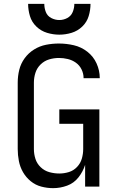

<svg xmlns="http://www.w3.org/2000/svg" viewBox="-20 -969 616 997"><path d="M288 -789Q320 -789 351.5 -798.5Q383 -808 407 -831Q431 -854 440.5 -885.5Q450 -917 450 -949H366Q366 -927 357.5 -906.5Q349 -886 329.5 -875.5Q310 -865 288 -865Q266 -865 246 -875.5Q226 -886 218 -906.5Q210 -927 210 -949H126Q126 -917 135.5 -885.5Q145 -854 169 -831Q193 -808 224.5 -798.5Q256 -789 288 -789ZM256 8Q293 8 328.5 -5Q364 -18 387.5 -48Q411 -78 422 -113V0H496V-401H288V-326H412V-195Q412 -170 405 -145.5Q398 -121 380 -102Q362 -83 337.5 -75.5Q313 -68 288 -68Q262 -68 236.5 -75Q211 -82 191.5 -100.5Q172 -119 164 -144Q156 -169 156 -195V-540Q156 -566 164 -591Q172 -616 191 -634.5Q210 -653 235 -660.5Q260 -668 286 -668Q309 -668 332 -662.5Q355 -657 374 -643.5Q393 -630 403.5 -608.5Q414 -587 414 -564V-563H498V-564Q498 -603 481.5 -639.5Q465 -676 433.5 -700.5Q402 -725 363.5 -734Q325 -743 286 -743Q252 -743 219 -736.5Q186 -730 157 -712Q128 -694 108 -666.5Q88 -639 80 -606.5Q72 -574 72 -540V-195Q72 -164 78 -133Q84 -102 99.5 -75Q115 -48 139.5 -28Q164 -8 194.5 0Q225 8 256 8Z"/></svg>

Font: Iosevka SS01 Extended
Style: Regular
Weight: 400
Width: 7
Monospace: yes
Designer: Belleve Invis
Foundry: Belleve Invis
Version: Version 3.4.7; ttfautohint (v1.8.3)